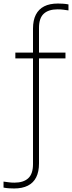

<svg xmlns="http://www.w3.org/2000/svg" viewBox="-83 -838 408 1088"><path d="M-3 230Q-15.5 230 -31.8 229Q-48 228 -63 225V191Q-47 193 -33 195Q-19 197 -1 197Q50 197 77 172.2Q104 147.5 104 92V-676Q104 -723 120 -754.5Q136 -786 167.2 -802Q198.5 -818 245 -818Q258 -818 274 -817Q290 -816 305 -813V-779Q289.5 -781.5 275.2 -783.2Q261 -785 243 -785Q192 -785 165 -760.2Q138 -735.5 138 -680V88Q138 135 122.2 166.5Q106.5 198 75 214Q43.5 230 -3 230ZM4 -507V-540H288V-507Z"/></svg>

Font: Encode Sans Condensed Thin
Style: Regular
Weight: 100
Width: 3
Designer: Multiple Designers
Foundry: Impallari Type
Version: Version 3.002